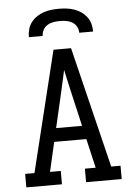

<svg xmlns="http://www.w3.org/2000/svg" viewBox="-62 -1001 724 1047"><g transform="rotate(-5 300.0 -477.5)"><path d="M234 0H39V-74H90L252 -735H348L510 -73H561V0H366V-74H425L388 -234H212L175 -73H234ZM229 -308H371L329 -490Q322 -522 314.5 -554.5Q307 -587 300 -620Q293 -587 285.5 -554.5Q278 -522 271 -490ZM124 -815Q124 -836 129.5 -857Q135 -878 148 -895Q161 -912 178.5 -924Q196 -936 216 -943Q236 -950 257.5 -952.5Q279 -955 300 -955Q321 -955 342.5 -952.5Q364 -950 384 -943Q404 -936 421.5 -924Q439 -912 452 -895Q465 -878 470.5 -857Q476 -836 476 -815H400Q400 -833 391.5 -848.5Q383 -864 368 -873Q353 -882 335.5 -885Q318 -888 300 -888Q282 -888 264.5 -885Q247 -882 232 -873Q217 -864 208.5 -848.5Q200 -833 200 -815Z"/></g></svg>

Font: Iosevka Etoile
Style: Regular
Weight: 400
Designer: Belleve Invis
Foundry: Belleve Invis
Version: Version 33.2.4